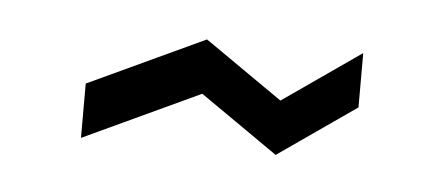

<svg xmlns="http://www.w3.org/2000/svg" viewBox="-25 -384 390 169"><g transform="rotate(5 170.0 -300.0)"><path d="M50 -300 153 -348 222 -300 291 -348V-300L222 -252L153 -300L50 -252Z"/></g></svg>

Font: Frankia
Style: Regular
Weight: 400
Version: Version 001.000